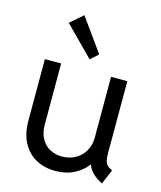

<svg xmlns="http://www.w3.org/2000/svg" viewBox="-117 -865 804 958"><g transform="rotate(15 285.0 -386.0)"><path d="M65.4 -198.2V-517.6H149.4V-202.1Q149.4 -159.7 165.8 -129.9Q182.1 -100.1 210.2 -85.2Q238.3 -70.3 273.4 -70.3Q312.5 -70.3 343 -87.9Q373.5 -105.5 390.4 -135.7Q407.2 -166 407.2 -202.1V-517.6H491.2V-146.5Q491.2 -122.6 494.6 -108.2Q498 -93.8 507.1 -84.5Q516.1 -75.2 533.2 -68.4L501 7.8Q471.2 -6.3 450.7 -26.6Q430.2 -46.9 423.8 -68.4H421.9Q396.5 -34.2 355.2 -13.2Q314 7.8 258.8 7.8Q201.2 7.8 157.5 -16.8Q113.8 -41.5 89.6 -87.9Q65.4 -134.3 65.4 -198.2ZM133.8 -723.6 199.2 -780.3 321.3 -610.4 281.2 -574.2Z"/></g></svg>

Font: Reddit Sans Strawberry
Style: Regular
Weight: 400
Designer: Stephen Hutchings
Foundry: Reddit
Version: Version 1.013